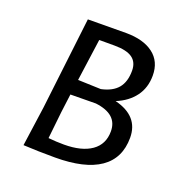

<svg xmlns="http://www.w3.org/2000/svg" viewBox="-97 -589 659 682"><g transform="rotate(20 232.0 -248.0)"><path d="M408 -154Q408 -76 350.5 -36.5Q293 3 181 3Q117 3 61 0L82 -150L123 -498L267 -499Q333 -499 370.5 -470.5Q408 -442 408 -389Q408 -343 383.5 -310Q359 -277 315 -259Q408 -236 408 -154ZM244 -443H186L164 -284L251 -281Q293 -290 313 -314Q333 -338 333 -380Q333 -412 311.5 -427.5Q290 -443 244 -443ZM336 -152Q336 -217 252 -227L156 -226L147 -156L136 -54Q166 -51 195 -51Q262 -51 299 -77Q336 -103 336 -152Z"/></g></svg>

Font: Alegreya Sans SC
Style: Italic
Weight: 400
Italic angle: -7°
Designer: Juan Pablo del Peral
Foundry: Huerta Tipografica
Version: Version 2.008; ttfautohint (v1.6)